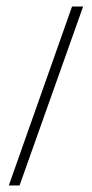

<svg xmlns="http://www.w3.org/2000/svg" viewBox="-20 -528 281 589"><path d="M201 -508H235L40 41H7Z"/></svg>

Font: Katibeh
Style: Regular
Weight: 400
Designer: Arabic design by Kourosh Beigpour, Latin design by Eduardo Tunni, engineering by Lasse Fister
Version: Version 1.000